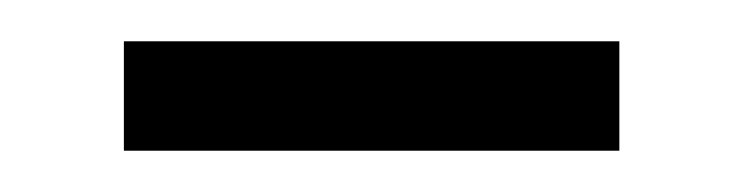

<svg xmlns="http://www.w3.org/2000/svg" viewBox="-20 -316 360 93"><path d="M40 -243V-296H280V-243Z"/></svg>

Font: Noto Serif Malayalam Light
Style: Regular
Weight: 300
Designer: Indian type Foundry, Jelle Bosma, Monotype Design Team
Foundry: Monotype Imaging Inc.
Version: Version 2.104; ttfautohint (v1.8.4.7-5d5b)